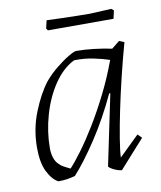

<svg xmlns="http://www.w3.org/2000/svg" viewBox="-72 -649 601 717"><g transform="rotate(-10 228.5 -291.0)"><path d="M92 9Q68 -4 51.5 -38Q35 -72 35 -128Q35 -199 60.5 -262.5Q86 -326 117 -366Q138 -391 164 -412Q190 -433 212 -446Q234 -459 242 -459Q272 -459 307 -455Q342 -451 376 -444L406 -468L425 -460Q408 -399 392.5 -335Q377 -271 365 -213Q353 -155 345.5 -109Q338 -63 337 -38L413 -112L428 -97L333 9Q323 9 307 2Q291 -5 284 -13L340 -281L336 -282Q294 -192 245.5 -118.5Q197 -45 156 0Q142 4 126.5 6.5Q111 9 92 9ZM145 -30Q163 -49 190.5 -86Q218 -123 248.5 -173Q279 -223 308.5 -282Q338 -341 361 -404Q334 -413 300 -420Q266 -427 228 -426Q184 -404 151 -355Q118 -306 100 -243Q82 -180 82 -118Q82 -98 87.5 -81.5Q93 -65 104 -55Q110 -48 122 -41.5Q134 -35 145 -30ZM151 -553 146 -561 153 -591Q177 -590 211 -589Q245 -588 274.5 -587.5Q304 -587 316 -587L398 -591L407 -584L400 -553Z"/></g></svg>

Font: Labrada Lght
Style: Italic
Weight: 300
Italic angle: -7°
Designer: Mercedes Jáuregui
Foundry: Omnibus-Type Team
Version: Version 1.000; ttfautohint (v1.8.4.7-5d5b)